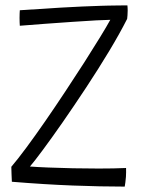

<svg xmlns="http://www.w3.org/2000/svg" viewBox="-20 -685 562 712"><path d="M442.5 7Q354 7 249.8 3Q145.5 -1 24 -11Q23.5 -20 22.8 -38.2Q22 -56.5 22 -66.5Q45.5 -94 78.2 -138.2Q111 -182.5 148 -236Q185 -289.5 222.2 -345.8Q259.5 -402 292.8 -454Q326 -506 351.2 -547.2Q376.5 -588.5 389 -611.5Q375 -611.5 337.2 -609.5Q299.5 -607.5 249.5 -604Q199.5 -600.5 147.8 -596.8Q96 -593 53.5 -589.5Q53 -594 52.8 -602Q52.5 -610 52.5 -618.5Q52.5 -627 52.8 -634.8Q53 -642.5 53.5 -647Q124.5 -652 206.5 -656.8Q288.5 -661.5 355 -663.5Q361 -664 381 -664.2Q401 -664.5 422 -664.8Q443 -665 452.5 -665Q453 -660.5 453.2 -655.5Q453.5 -650.5 453.5 -646Q453.5 -636.5 452.8 -628.2Q452 -620 451.5 -615Q424.5 -561.5 384.8 -495.5Q345 -429.5 300 -361.2Q255 -293 212.8 -232.2Q170.5 -171.5 138 -127.8Q105.5 -84 91 -67.5Q116.5 -65.5 158.8 -63.8Q201 -62 250.2 -61Q299.5 -60 345.5 -60Q373.5 -60 399.8 -60.5Q426 -61 447.5 -62Q448 -46.5 447 -29Q446 -18 444.8 -8Q443.5 2 442.5 7Z"/></svg>

Font: Grandstander ExtraLight
Style: Regular
Weight: 200
Designer: Tyler Finck
Foundry: Etcetera Type Co
Version: Version 1.200; ttfautohint (v1.8.3)